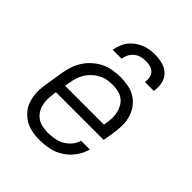

<svg xmlns="http://www.w3.org/2000/svg" viewBox="-205 -871 1010 1010"><g transform="rotate(45 300.0 -366.0)"><path d="M255 8Q232 8 209.5 5Q187 2 166.5 -6Q146 -14 129 -27Q112 -40 99 -57Q86 -74 78.5 -94.5Q71 -115 68 -137Q65 -159 66.5 -182Q68 -205 72 -228L88 -328Q93 -355 102 -381.5Q111 -408 127 -432Q143 -456 165.5 -475.5Q188 -495 214 -507Q240 -519 268 -523.5Q296 -528 323 -528Q353 -528 382 -522Q411 -516 435 -500.5Q459 -485 475.5 -462Q492 -439 500 -411Q508 -383 507.5 -352.5Q507 -322 502 -292L492 -231H137L135 -218Q132 -197 131.5 -176Q131 -155 135.5 -135.5Q140 -116 150.5 -99Q161 -82 177.5 -70.5Q194 -59 214 -54.5Q234 -50 255 -50Q279 -50 303 -54Q327 -58 349 -69.5Q371 -81 388 -101Q405 -121 411 -144H476Q467 -109 445 -78.5Q423 -48 391.5 -27.5Q360 -7 325 0.5Q290 8 255 8ZM147 -289H436L438 -302Q442 -322 442.5 -343Q443 -364 438.5 -383.5Q434 -403 424 -420.5Q414 -438 398 -449.5Q382 -461 362 -465.5Q342 -470 321 -470Q301 -470 281 -466.5Q261 -463 242 -453Q223 -443 207 -428.5Q191 -414 179.5 -396Q168 -378 161.5 -358Q155 -338 152 -318ZM190 -600Q194 -620 201 -639.5Q208 -659 220.5 -675.5Q233 -692 250.5 -705Q268 -718 287 -726Q306 -734 326 -737Q346 -740 366 -740Q395 -740 423 -732.5Q451 -725 470.5 -705.5Q490 -686 495.5 -657.5Q501 -629 496 -600H430Q433 -617 430 -633.5Q427 -650 416.5 -661.5Q406 -673 389.5 -677.5Q373 -682 357 -682Q339 -682 321.5 -677.5Q304 -673 289.5 -661.5Q275 -650 267 -633.5Q259 -617 256 -600Z"/></g></svg>

Font: Iosevka Etoile Light Oblique
Style: Regular
Weight: 300
Italic angle: -9°
Designer: Belleve Invis
Foundry: Belleve Invis
Version: Version 15.5.2; ttfautohint (v1.8.4)